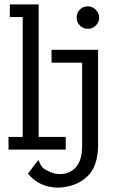

<svg xmlns="http://www.w3.org/2000/svg" viewBox="-20 -685 540 879"><path d="M19 -58H84V-607H25V-665H157V-58H281V0H19ZM331 -604Q331 -626 345.5 -641Q360 -656 382 -656Q403 -656 418.5 -640.5Q434 -625 434 -604Q434 -583 418.5 -568Q403 -553 382 -553Q361 -553 346 -568Q331 -583 331 -604ZM108 110 155 48Q159 52 163 63Q167 74 175.5 82.5Q184 91 206 101Q230 112 253 112Q300 112 328 80Q356 48 356 -18V-398H216V-457H429V-22Q429 76 379.5 123Q330 170 248 174Q160 174 108 110Z"/></svg>

Font: Vazir Code FD
Style: Code-FD
Weight: 400
Foundry: DejaVu fonts team - Redesigned by Saber Rastikerdar
Version: Version 1.1.2